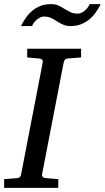

<svg xmlns="http://www.w3.org/2000/svg" viewBox="-35 -906 506 926"><path d="M292 -624Q282.2 -623 278.3 -618.4Q274.4 -613.8 272 -604L168 -65.9Q166.5 -58.6 170.4 -53.2Q174.3 -47.9 188 -46.9L246.1 -42V0H-15.1V-42L47.9 -46.9Q57.1 -47.9 61.3 -52.5Q65.4 -57.1 66.9 -65.9L170.9 -604Q172.4 -612.3 168.5 -617.7Q164.6 -623 151.9 -624L96.2 -628.9V-670.9H356V-628.9ZM450.7 -886.2Q439.9 -864.3 426 -845Q412.1 -825.7 394.3 -811.3Q376.5 -796.9 354.5 -788.6Q332.5 -780.3 305.7 -780.3Q285.2 -780.3 270 -786.9Q254.9 -793.5 239.3 -803.2Q232.9 -807.6 226.6 -811.5Q220.2 -815.4 212.6 -818.8Q205.1 -822.3 196 -824.2Q187 -826.2 175.3 -826.2Q168.9 -826.2 160.9 -822.8Q152.8 -819.3 145 -813.2Q137.2 -807.1 130.4 -798.8Q123.5 -790.5 119.6 -780.3H66.4Q76.7 -802.2 90.6 -821.5Q104.5 -840.8 122.1 -855.2Q139.6 -869.6 161.6 -877.9Q183.6 -886.2 210.4 -886.2Q231 -886.2 246.3 -879.6Q261.7 -873 277.3 -862.3Q290 -855 304.2 -847.7Q318.4 -840.3 341.3 -840.3Q348.1 -840.3 356.2 -843.8Q364.3 -847.2 372.1 -853.3Q379.9 -859.4 386.5 -867.7Q393.1 -876 397.5 -886.2Z"/></svg>

Font: Charis SIL Afr
Style: Italic
Weight: 400
Italic angle: -11°
Foundry: SIL International
Version: Version 5.000